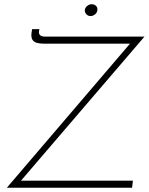

<svg xmlns="http://www.w3.org/2000/svg" viewBox="-20 -877 695 897"><path d="M12 0 595 -682 603 -673H183Q165 -673 151.5 -677Q138 -681 131.5 -691.5Q125 -702 127 -721L130 -741H164L162 -729Q161 -719 167.5 -712.5Q174 -706 190 -706H655L73 -27L69 -33H601L597 0ZM376 -829Q377 -841 387.5 -849.5Q398 -858 410 -857Q421 -857 428.5 -849.5Q436 -842 435 -831Q434 -818 424 -810Q414 -802 403 -802Q391 -802 383.5 -810.5Q376 -819 376 -829Z"/></svg>

Font: Josefin Sans ExtraLight
Style: Italic
Weight: 250
Italic angle: -7°
Designer: Santiago Orozco
Foundry: Typemade
Version: Version 2.000